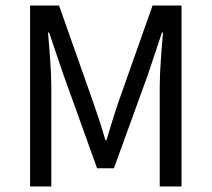

<svg xmlns="http://www.w3.org/2000/svg" viewBox="-20 -676 767 696"><path d="M89 0H166V-362C166 -420 159 -501 154 -558H158L210 -405L332 -66H393L516 -405L567 -558H571C566 -501 559 -420 559 -362V0H638V-656H533L409 -305C393 -259 381 -217 366 -168H362C348 -217 334 -259 318 -305L194 -656H89Z"/></svg>

Font: DAIFUKU Sans
Style: Regular
Weight: 400
Designer: Original font ‘Source Han Sans JP’ : Paul D. Hunt
Foundry: Daifuku
Version: Version 1.000